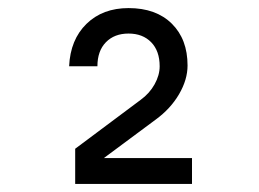

<svg xmlns="http://www.w3.org/2000/svg" viewBox="-20 -860 640 475"><path d="M166 -405V-492L328 -613Q350 -629 362.5 -651.5Q375 -674 375 -696Q375 -734 354 -755.5Q333 -777 298 -777Q263 -777 242 -755.5Q221 -734 221 -696H151Q154 -762 194 -801Q234 -840 298 -840Q366 -840 405 -801.5Q444 -763 444 -698Q444 -663 423 -627Q402 -591 365 -564L237 -469H455V-405Z"/></svg>

Font: JetBrainsMono NF
Style: Regular
Weight: 400
Designer: Philipp Nurullin, Konstantin Bulenkov
Foundry: JetBrains
Version: Version 2.251; ttfautohint (v1.8.3);Nerd Fonts 2.2.2